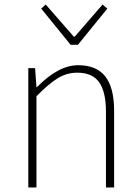

<svg xmlns="http://www.w3.org/2000/svg" viewBox="-20 -828 620 848"><path d="M105 0V-527H135L141 -443H143Q238 -540 325 -540Q406 -540 445 -490.5Q484 -441 484 -339V0H448V-334Q448 -422 418 -464.5Q388 -507 321 -507Q275 -507 235 -482.5Q195 -458 141 -403V0ZM292 -630 162 -790 182 -808 306 -666H310L433 -808L454 -790L324 -630Z"/></svg>

Font: Noto Sans Korean Thin
Style: Regular
Weight: 250
Designer: Ryoko NISHIZUKA  (kana & ideographs); Paul D. Hunt (Latin, Greek & Cyrillic); Wenlong ZHANG  (bopomofo); Sandoll Communi
Foundry: Adobe Systems Incorporated
Version: Version 1.0001;PS 1;hotconv 1.0.78;makeotf.lib2.5.61930